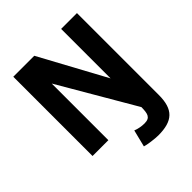

<svg xmlns="http://www.w3.org/2000/svg" viewBox="-235 -820 1158 1158"><g transform="rotate(-45 344.0 -241.5)"><path d="M616 22V-676H481V-254L252 -676H73V0H208V-483L490 0C488.8 52.9 484.7 83 434 83C408.7 83 384 78.3 360 69L333 178C352.7 185 413.8 193 441 193C564.8 193 616 145.5 616 22Z"/></g></svg>

Font: Fog Sans
Style: Bold
Weight: 700
Foundry: Intel Corporation
Version: Version 1.00